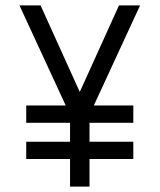

<svg xmlns="http://www.w3.org/2000/svg" viewBox="-20 -690 590 710"><path d="M239 0V-102H77V-166H239V-236H77V-300H223L52 -670H130L275 -350L420 -670H498L327 -300H473V-236H311V-166H473V-102H311V0Z"/></svg>

Font: Lode Term
Style: Regular
Weight: 400
Monospace: yes
Designer: Belleve Invis
Foundry: Belleve Invis
Version: Version 29.2.0